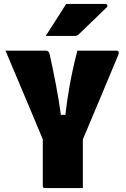

<svg xmlns="http://www.w3.org/2000/svg" viewBox="-20 -958 640 978"><path d="M402 0H209Q198 0 198 -11V-248Q174 -306 141.5 -383.5Q109 -461 74 -543.5Q39 -626 8 -700H212Q221 -700 225.5 -696.5Q230 -693 233 -682Q250 -604 265.5 -523.5Q281 -443 290 -373H313Q321 -445 335 -523.5Q349 -602 374 -700H572Q591 -700 582 -677Q538 -572 493 -464Q448 -356 402 -248ZM317 -938H518Q524 -938 526.5 -932Q529 -926 524 -921Q498 -896 477.5 -876Q457 -856 434.5 -834.5Q412 -813 380 -782Q373 -775 359 -775H213Q240 -817 265 -856Q290 -895 317 -938Z"/></svg>

Font: Recursive Mn Lnr St Blk
Style: Regular
Weight: 900
Monospace: yes
Version: Version 1.079;hotconv 1.0.112;makeotfexe 2.5.65598; ttfautoh